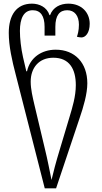

<svg xmlns="http://www.w3.org/2000/svg" viewBox="-20 -791 556 1051"><path d="M225 240H287L416 -145C437 -206 458 -278 458 -335C458 -447 390 -519 285 -519C207 -519 144 -475 128 -401H124L106 -478C95 -527 89 -581 89 -622C89 -688 109 -735 159 -735C202 -735 224 -704 224 -644V-596H283V-644C283 -707 306 -735 348 -735C388 -735 412 -705 412 -656C412 -623 405 -601 401 -590C408 -588 417 -586 426 -586C448 -586 471 -611 471 -661C471 -723 426 -771 354 -771C311 -771 270 -752 254 -708H251C237 -752 195 -771 155 -771C70 -771 28 -708 28 -611C28 -539 46 -459 66 -383ZM262 194C254 155 240 81 226 25L168 -219C159 -258 148 -303 148 -344C148 -420 193 -475 272 -475C360 -475 395 -413 395 -325C395 -263 376 -202 361 -152L308 25C286 97 271 155 262 194Z"/></svg>

Font: Noto Serif Georgian SemiCondensed Light
Style: Regular
Weight: 300
Width: 4
Designer: Monotype Design Team, Akaki Razmadze
Foundry: Google LLC
Version: Version 2.003